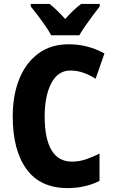

<svg xmlns="http://www.w3.org/2000/svg" viewBox="-20 -950 580 980"><path d="M339 -590Q276 -590 242 -525.5Q208 -461 208 -355Q208 -242 243 -183.5Q278 -125 347 -125Q384 -125 419 -137Q454 -149 488 -166V-27Q417 10 324 10Q186 10 115.5 -86.5Q45 -183 45 -356Q45 -464 78.5 -547Q112 -630 176 -677Q240 -724 331 -724Q378 -724 424 -712.5Q470 -701 513 -677L468 -548Q438 -567 406 -578.5Q374 -590 339 -590ZM241 -770Q231 -790 212 -817.5Q193 -845 172.5 -872Q152 -899 137 -917V-930H233Q252 -915 271.5 -896Q291 -877 313 -853Q335 -878 354.5 -896.5Q374 -915 394 -930H489V-917Q474 -898 454 -871.5Q434 -845 415.5 -818Q397 -791 385 -770Z"/></svg>

Font: Noto Sans Lao Condensed ExtraBold
Style: Regular
Weight: 800
Width: 3
Designer: Monotype Design Team
Foundry: Monotype Imaging Inc.
Version: Version 2.003; ttfautohint (v1.8.4.7-5d5b)